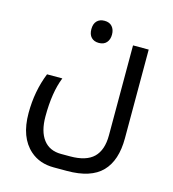

<svg xmlns="http://www.w3.org/2000/svg" viewBox="-118 -669 908 1006"><g transform="rotate(15 336.0 -165.5)"><path d="M266 240Q189 240 138 195Q65 131 65 -1Q65 -120 106 -222H189Q155 -138 155 -7Q155 74 188.5 118Q222 162 285 162H334Q421 162 461.5 122.5Q502 83 502 3V-485H587V-4Q587 117 527 178.5Q467 240 338 240ZM325 -451Q299 -451 284 -466.5Q269 -482 269 -511Q269 -540 284 -555.5Q299 -571 325 -571Q352 -571 366.5 -554.5Q381 -538 381 -511Q381 -484 366.5 -467.5Q352 -451 325 -451Z"/></g></svg>

Font: Noto Kufi Arabic
Style: Regular
Weight: 400
Designer: Monotype Design Team, David Williams, Khaled Hosny
Foundry: Google LLC
Version: Version 2.109; ttfautohint (v1.8.4.7-5d5b)